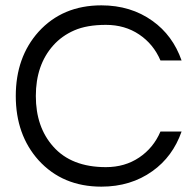

<svg xmlns="http://www.w3.org/2000/svg" viewBox="-20 -690 730 718"><path d="M376 -65Q447 -65 500.5 -101Q554 -137 580 -198H659Q626 -104 550 -50Q469 8 359 8Q214 8 124 -91Q39 -186 39 -331Q39 -476 124 -571Q214 -670 359 -670Q469 -670 550 -612Q626 -558 659 -464H580Q554 -525 500.5 -561Q447 -597 376 -597Q305 -597 258 -576.5Q211 -556 179 -520Q114 -447 114 -331Q114 -215 179 -142Q247 -65 376 -65Z"/></svg>

Font: Questrial
Style: Regular
Weight: 400
Designer: Joe Prince
Foundry: Joe Prince
Version: Version 1.002